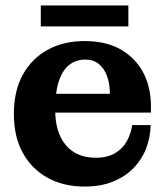

<svg xmlns="http://www.w3.org/2000/svg" viewBox="-20 -675 611 706"><path d="M291 11Q214 11 155.5 -21Q97 -53 64 -112.5Q31 -172 31 -256Q31 -341 64 -400.5Q97 -460 155.5 -492Q214 -524 291 -524L294 -456Q261 -456 236 -437.5Q211 -419 197 -378.5Q183 -338 183 -270Q183 -188 222 -141.5Q261 -95 332 -95Q375 -95 403.5 -112Q432 -129 447 -157Q462 -185 466 -215H534Q533 -170 517.5 -129.5Q502 -89 471.5 -57.5Q441 -26 396 -7.5Q351 11 291 11ZM107 -261V-330H384L535 -284V-261ZM384 -330Q384 -367 373.5 -395.5Q363 -424 343 -440Q323 -456 294 -456L291 -524Q370 -524 424 -493Q478 -462 506.5 -408.5Q535 -355 535 -284ZM130 -578V-655H452V-578Z"/></svg>

Font: Montagu Slab 144pt SemiBold
Style: Regular
Weight: 600
Version: Version 1.000